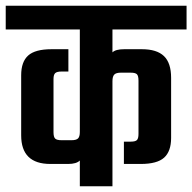

<svg xmlns="http://www.w3.org/2000/svg" viewBox="-40 -651 672 671"><path d="M612 -548H353V-468Q364 -479 394 -479H456Q508 -479 533 -455Q558 -431 558 -379V-169Q558 -122 533.5 -100Q509 -78 452 -78H393V-156H417Q433 -156 438.5 -161.5Q444 -167 444 -183V-369Q444 -386 438.5 -391.5Q433 -397 417 -397H382Q366 -397 359.5 -390.5Q353 -384 353 -367V0H239V-90Q227 -78 198 -78H136Q34 -78 34 -178V-388Q34 -435 58.5 -457Q83 -479 140 -479H199V-401H175Q159 -401 153 -395.5Q147 -390 147 -375V-189Q147 -172 153 -166.5Q159 -161 175 -161H210Q226 -161 232.5 -167Q239 -173 239 -190V-548H-20V-631H612Z"/></svg>

Font: Teko Medium
Style: Regular
Weight: 500
Designer: Manushi Parikh, Jonny Pinhorn
Foundry: Indian Type Foundry
Version: Version 1.106;PS 1.0;hotconv 1.0.78;makeotf.lib2.5.61930; tt